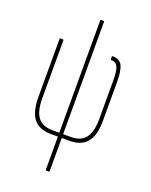

<svg xmlns="http://www.w3.org/2000/svg" viewBox="-152 -721 777 988"><g transform="rotate(20 236.0 -227.5)"><path d="M226 185Q223 185 223 181V0H185Q121 0 90 -38Q59 -76 59 -157V-475Q59 -479 62 -479H76Q80 -479 80 -475V-158Q80 -87 105.5 -54Q131 -21 185 -21H223V-636Q223 -640 226 -640H241Q244 -640 244 -636V-21H287Q341 -21 366.5 -54Q392 -87 392 -158V-369Q392 -421 382 -442.5Q372 -464 346 -464Q343 -464 343 -468V-481Q343 -485 346 -485Q385 -485 399 -457.5Q413 -430 413 -369V-157Q413 -76 382 -38Q351 0 287 0H244V181Q244 185 241 185Z"/></g></svg>

Font: Sofia Sans Extra Condensed Thin
Style: Regular
Weight: 250
Version: Version 4.100